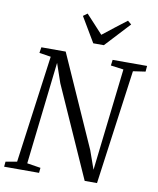

<svg xmlns="http://www.w3.org/2000/svg" viewBox="-104 -1070 947 1150"><g transform="rotate(10 370.0 -495.0)"><path d="M1 0 4 -31 72.5 -43 161.5 -697 91 -708 96.5 -743H244.5L491.5 -188L531.5 -75L603.5 -697.5L525.5 -708L530 -743H739.5L736.5 -708L661.5 -697L566 0H491L245.5 -551L205.5 -667.5L134 -44L216.5 -31L213.5 0ZM398.5 -820.5 309 -971.5 334.5 -990Q360 -962.5 385.5 -935Q411 -907.5 437 -879Q471 -906.5 506.8 -933.8Q542.5 -961 580 -990L602.5 -971L463 -820.5Z"/></g></svg>

Font: Merriweather 48pt Light
Style: Italic
Weight: 300
Italic angle: -7.8°
Version: Version 2.101